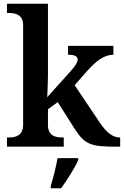

<svg xmlns="http://www.w3.org/2000/svg" viewBox="-20 -780 659 1021"><path d="M17 0H319V-49H310C276 -49 235 -57 235 -115V-199L287 -237L379 -92C433 -8 469 0 605 0H619V-49H616C580 -49 545 -76 510 -129L377 -327L442 -401C494 -460 537 -489 583 -489V-536H342V-489C375 -489 393 -481 393 -464C393 -451 385 -435 356 -402L231 -263C231 -263 235 -338 235 -374V-760H17V-711H28C61 -711 103 -702 103 -647V-117C103 -58 62 -49 28 -49H17ZM250 208V221H305C336 178 378 113 396 71V61H286C278 106 263 167 250 208Z"/></svg>

Font: Noto Serif Oriya SemiBold
Style: Regular
Weight: 600
Designer: David Williams
Foundry: Google LLC, David Williams
Version: Version 1.051